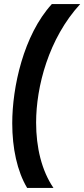

<svg xmlns="http://www.w3.org/2000/svg" viewBox="-20 -717 413 941"><path d="M113 204H242C184 119 157 5 157 -116C157 -292 218 -528 373 -697H234C95 -545 40 -289 40 -113C40 9 64 122 113 204Z"/></svg>

Font: HK Grotesk Black
Style: Italic
Weight: 900
Italic angle: -16°
Designer: Alfredo Marco Pradil
Foundry: Hanken Design Co.
Version: Version 3.001;FEAKit 1.0